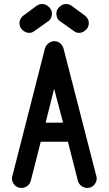

<svg xmlns="http://www.w3.org/2000/svg" viewBox="-20 -929 539 947"><path d="M455 -61Q456 -58 456.5 -55Q457 -52 457 -49Q457 -31 444 -16.5Q431 -2 410 -2Q395 -2 381.5 -12Q368 -22 364 -38L315 -230H181L132 -38Q128 -22 115 -12Q102 -2 86 -2Q65 -2 52 -16.5Q39 -31 39 -49V-54Q39 -57 41 -61L202 -691Q207 -706 220 -716Q233 -726 249 -726Q264 -726 276.5 -715.5Q289 -705 293 -691ZM399 -852Q401 -850 403 -848.5Q405 -847 407 -844Q418 -831 418 -815.5Q418 -800 409 -787Q406 -785 404 -782.5Q402 -780 399 -778Q388 -768 372 -767Q356 -766 343 -777L278 -823Q275 -826 272.5 -827Q270 -828 268 -831Q259 -843 258 -859.5Q257 -876 267 -888Q270 -893 272 -894Q274 -895 277 -898Q288 -908 304 -909Q320 -910 334 -900ZM160 -900Q174 -910 190 -909Q206 -908 217 -898Q220 -895 222 -894Q224 -893 227 -888Q237 -876 236 -859.5Q235 -843 226 -831Q224 -828 221.5 -827Q219 -826 216 -823L151 -777Q138 -766 122 -767Q106 -768 95 -778Q92 -780 90 -782.5Q88 -785 85 -787Q76 -800 76 -815.5Q76 -831 87 -844Q89 -847 91 -848.5Q93 -850 95 -852ZM291 -324 247 -491 205 -324Z"/></svg>

Font: VDS
Style: Regular
Weight: 400
Designer: artmaker
Foundry: artmaker
Version: Version 1.000 2009 initial release